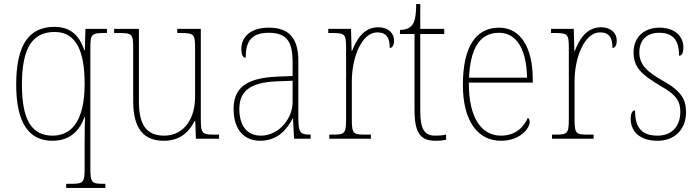

<svg xmlns="http://www.w3.org/2000/svg" viewBox="-20 -677 3415 937"><path d="M303 240H494V220H486C427 220 421 215 421 143V-441C421 -511 426 -516 494 -516H502V-536H397L394 -432H391C368 -504 323 -546 246 -546C127 -546 59 -466 59 -265C59 -72 124 10 236 10C321 10 368 -38 393 -107H395C394 -88 393 -29 393 29V143C393 215 386 220 326 220H303ZM237 -15C134 -15 87 -93 87 -264C87 -446 140 -521 247 -521C355 -521 393 -422 393 -267C393 -73 319 -15 237 -15Z M780 10C859 10 904 -34 929 -86H933L936 0H1049V-20H1028C966 -20 960 -25 960 -97V-536H845V-516H857C929 -516 932 -511 932 -436V-202C932 -104 882 -15 781 -15C686 -15 658 -80 658 -182V-536H537V-516H555C625 -516 630 -512 630 -442V-184C630 -49 681 10 780 10Z M1250 10C1338 10 1384 -51 1408 -99H1410L1415 0H1496V-20H1491C1443 -20 1436 -33 1436 -107V-379C1436 -486 1395 -542 1292 -542C1192 -542 1158 -487 1158 -440C1158 -410 1165 -395 1179 -395C1179 -475 1206 -517 1292 -517C1387 -517 1408 -464 1408 -371V-306L1333 -303C1187 -297 1120 -251 1120 -146C1120 -40 1175 10 1250 10ZM1253 -15C1178 -15 1148 -74 1148 -145C1148 -226 1193 -275 1331 -280L1408 -283V-178C1408 -100 1342 -15 1253 -15Z M1587 0H1790V-20H1764C1703 -20 1697 -24 1697 -97V-280C1697 -398 1746 -519 1821 -519C1866 -519 1882 -493 1882 -443C1896 -443 1903 -459 1903 -479C1903 -515 1875 -544 1826 -544C1754 -544 1719 -482 1698 -428H1696L1693 -536H1582V-516H1594C1664 -516 1669 -512 1669 -441V-97C1669 -24 1662 -20 1602 -20H1587Z M2105 10C2121 10 2138 9 2157 5V-20C2137 -16 2124 -15 2104 -15C2053 -15 2031 -44 2031 -135V-511H2148V-536H2031V-657H2011C2011 -599 2004 -567 1989 -552C1978 -539 1958 -531 1932 -531V-511H2003V-141C2003 -29 2031 10 2105 10Z M2425 10C2516 10 2565 -49 2565 -82C2565 -93 2561 -98 2556 -102C2535 -55 2495 -15 2425 -15C2330 -15 2267 -101 2268 -274H2580V-290C2580 -447 2519 -542 2416 -542C2303 -542 2239 -451 2239 -262C2239 -87 2311 10 2425 10ZM2552 -298H2269C2275 -432 2316 -517 2415 -517C2506 -517 2550 -428 2552 -298Z M2674 0H2877V-20H2851C2790 -20 2784 -24 2784 -97V-280C2784 -398 2833 -519 2908 -519C2953 -519 2969 -493 2969 -443C2983 -443 2990 -459 2990 -479C2990 -515 2962 -544 2913 -544C2841 -544 2806 -482 2785 -428H2783L2780 -536H2669V-516H2681C2751 -516 2756 -512 2756 -441V-97C2756 -24 2749 -20 2689 -20H2674Z M3189 10C3272 10 3328 -45 3328 -129C3328 -189 3308 -231 3215 -283C3140 -325 3100 -361 3100 -421C3100 -475 3130 -517 3197 -517C3260 -517 3294 -486 3294 -405C3309 -405 3315 -420 3315 -447C3315 -495 3278 -542 3199 -542C3120 -542 3072 -493 3072 -422C3072 -351 3105 -316 3208 -255C3286 -211 3300 -178 3300 -131C3300 -63 3261 -15 3189 -15C3106 -15 3079 -61 3079 -138C3065 -138 3058 -124 3058 -94C3058 -50 3088 10 3189 10Z"/></svg>

Font: Noto Serif Tamil SemiCondensed Thin
Style: Regular
Weight: 100
Width: 4
Designer: Indian Type Foundry, Tom Grace, and the Monotype Design Team
Foundry: Monotype Imaging Inc.
Version: Version 2.004